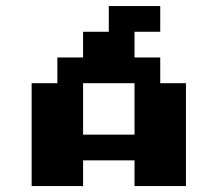

<svg xmlns="http://www.w3.org/2000/svg" viewBox="-20 -628 734 648"><path d="M260.4 -173.6H434V-347.2H260.4ZM434 -434H520.8V-347.2H607.6V0H434V-86.8H260.4V0H86.8V-347.2H173.6V-434H260.4V-520.8H347.2V-607.6H520.8V-520.8H434Z"/></svg>

Font: 8-bit Operator+ 8
Style: Bold
Weight: 700
Designer: GrandChaos9000
Version: Version 1.3.0 - August 1, 2014